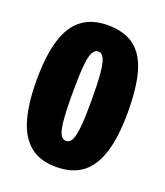

<svg xmlns="http://www.w3.org/2000/svg" viewBox="-108 -615 602 701"><g transform="rotate(20 192.5 -264.5)"><path d="M190.3 11.7Q127.3 11.7 88.8 -19.9Q50.3 -51.5 33.1 -112.4Q15.8 -173.3 15.8 -261.8Q15.8 -358.8 35.2 -420.3Q54.5 -481.8 93.8 -510.7Q133.2 -539.5 192.2 -539.5Q256.2 -539.5 295 -510.8Q333.8 -482 351.5 -421.8Q369.2 -361.7 369.2 -265.3Q369.2 -169.3 349.8 -108Q330.5 -46.7 291.2 -17.5Q252 11.7 190.3 11.7ZM192.2 -90Q206.7 -90 214.7 -106.2Q222.7 -122.5 226.2 -159.2Q229.7 -195.8 229.7 -257.2Q229.7 -324 226.2 -363.3Q222.8 -402.7 214.9 -419.9Q207 -437.2 192.3 -437.2Q177.7 -437.2 169.6 -419.8Q161.5 -402.5 158.4 -362.7Q155.3 -322.8 155.3 -255Q155.3 -163.8 163.2 -126.9Q171 -90 192.2 -90Z"/></g></svg>

Font: Bricolage Grotesque 96pt ExtraBold Condensed
Style: Regular
Weight: 800
Width: 3
Version: Version 1.001;gftools[0.9.33.dev8+g029e19f]